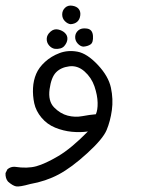

<svg xmlns="http://www.w3.org/2000/svg" viewBox="-49 -348 569 685"><path d="M58.6 308.6Q20.5 319.3 8.3 316.9Q-3.9 314.5 -20.5 299.8Q-30.3 288.1 -29.3 269.5L-22.5 255.9Q-10.7 246.1 3.9 247.1Q48.8 253.9 80.6 245.1Q112.3 236.3 158.7 209Q205.1 181.6 264.6 121.1Q237.3 125 207 122.1Q176.8 119.1 147.9 107.4Q119.1 95.7 99.1 71.8Q79.1 47.9 73.2 20.5Q67.4 -6.8 68.8 -34.2Q70.3 -61.5 80.1 -84.5Q89.8 -107.4 111.8 -127.4Q133.8 -147.5 163.6 -158.7Q193.4 -169.9 227.5 -163.6Q261.7 -157.2 299.8 -116.7Q337.9 -76.2 346.7 -35.2Q355.5 5.9 350.1 44.9Q344.7 84 331.5 115.7Q318.4 147.5 262.2 198.7Q206.1 250 160.2 274.4Q114.3 298.8 58.6 308.6ZM293 59.6Q299.8 44.9 299.3 18.6Q298.8 -7.8 288.1 -39.6Q277.3 -71.3 252.4 -93.3Q227.5 -115.2 197.8 -111.3Q168 -107.4 150.9 -89.8Q133.8 -72.3 127.9 -29.8Q122.1 12.7 144 35.2Q166 57.6 192.4 64.5Q218.8 71.3 244.6 66.4Q270.5 61.5 293 59.6ZM146.5 -173.8Q134.8 -175.8 126 -186Q117.2 -196.3 117.7 -210Q118.2 -223.6 130.9 -234.9Q143.6 -246.1 158.7 -242.7Q173.8 -239.3 183.1 -230Q192.4 -220.7 191.4 -208Q190.4 -195.3 180.2 -183.6Q169.9 -171.9 146.5 -173.8ZM248 -181.6Q237.3 -182.6 228 -192.9Q218.8 -203.1 219.2 -216.8Q219.7 -230.5 230.5 -239.7Q241.2 -249 261.2 -246.1Q281.2 -243.2 282.7 -219.7Q284.2 -196.3 273.9 -189.5Q263.7 -182.6 248 -181.6ZM203.1 -261.7Q192.4 -262.7 182.6 -272.5Q172.9 -282.2 172.9 -296.4Q172.9 -310.5 183.1 -320.3Q193.4 -330.1 209 -327.6Q224.6 -325.2 231.9 -315.9Q239.3 -306.6 237.3 -292.5Q235.4 -278.3 226.6 -270.5Q217.8 -262.7 203.1 -261.7Z"/></svg>

Font: NaikaiFont
Style: Regular
Weight: 400
Version: Version 1.67